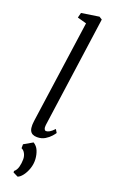

<svg xmlns="http://www.w3.org/2000/svg" viewBox="-204 -860 699 1181"><g transform="rotate(20 145.0 -269.5)"><path d="M143 -79Q141 -62 145.2 -53Q149.5 -44 156.5 -44Q166.5 -44 179 -51Q191.5 -58 209.5 -77L222.5 -55.5Q218.5 -48.5 204.8 -32.8Q191 -17 169 -3.5Q147 10 117 10Q100 10 88 4Q76 -2 70 -15.5Q64 -29 64.5 -50.5Q64.5 -54 65 -60Q65.5 -66 66.2 -72.5Q67 -79 67.5 -83.5L161.5 -751L102 -767.5L110.5 -800.5L225.5 -818L244.5 -806ZM56 263V253.5Q72 240.5 78.2 216.8Q84.5 193 84.5 167Q84.5 146.5 75.2 129.2Q66 112 51.5 106.5V80.5L109 47.5Q132 61.5 142.2 86.2Q152.5 111 154.5 140Q156.5 172.5 146 202.8Q135.5 233 119.2 253.8Q103 274.5 88 279Z"/></g></svg>

Font: Merriweather 7pt Light
Style: Italic
Weight: 300
Italic angle: -7.8°
Designer: Eben Sorkin
Foundry: Eben Sorkin
Version: Version 2.200;gftools[0.9.31]